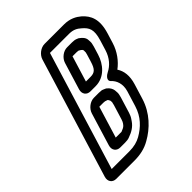

<svg xmlns="http://www.w3.org/2000/svg" viewBox="-203 -804 942 942"><g transform="rotate(-45 267.5 -333.5)"><path d="M370.8 -333C391.3 -315 405.2 -282 392.4 -240L368.5 -162C350.8 -104 314.1 -69 270.5 -44C248.8 -32 224.6 -25 190.6 -25H68.6L257.3 -642H389.3C419.3 -642 436.2 -632 451.9 -618C481.3 -593 493.6 -571 474.9 -510L459.3 -459C446.5 -417 419.9 -389 391.6 -375C378.8 -369 354 -350 370.8 -333ZM208.2 -645 17.7 -22C9.8 4 24.4 25 50.4 25H175.4C215.4 25 251.5 18 285.6 -2C341.1 -33 395.3 -86 418.5 -162L442.4 -240C456.4 -286 451.4 -322 433 -350C466.6 -375 495.3 -413 509.3 -459L524.9 -510C548.5 -587 528.3 -629 492.8 -660C473.7 -676 446.6 -692 404.6 -692H269.6C243.6 -692 216.1 -671 208.2 -645ZM274.7 -555 231.9 -415C223.9 -389 238.5 -368 264.5 -368H299.5C362.5 -368 402.8 -418 418.4 -469L430.9 -510L431.5 -512L435.1 -527C436.3 -531 436.6 -535 436.4 -541L435.8 -552C435.6 -571 420.5 -584 410.7 -591C409 -592 407.6 -594 406.6 -594L396.8 -598C392.4 -600 385.7 -601 384.7 -601L370 -602H368H336C310 -602 282.6 -581 274.7 -555ZM314.8 -418H282.8L323.8 -552H351.8L363.5 -551C372.9 -546 380.7 -542 383.3 -534L383.2 -524C382.9 -523 382.9 -523 383.6 -522L380.6 -509L368.4 -469C356.5 -430 343.8 -418 314.8 -418ZM192.7 -287 140.8 -117C132.8 -91 147.4 -70 173.4 -70H206.4C215.4 -70 229.7 -71 237.9 -75C263.7 -84 287.7 -97 304.3 -122L311.7 -133C313.9 -137 317.4 -142 318.6 -146L323.9 -160L324.5 -162L348.4 -240L349 -242L352.9 -258C354.4 -263 353.6 -267 353.9 -271L352.7 -287C350.7 -300 343.4 -312 332.1 -321C332.1 -321 330.8 -323 326.4 -325L314.9 -330C306.8 -333 307.8 -333 302.8 -333L288.1 -334H286.1H254.1C228.1 -334 200.7 -313 192.7 -287ZM247.8 -127 231.7 -120H221.7H191.7L241.8 -284H269.8L281.5 -283C281.5 -283 282.2 -282 283.2 -282L293.3 -279C295.7 -277 299.2 -272 301.3 -266L302 -255L301.3 -253L298.1 -239L274.8 -163L270.2 -151C265.1 -141 257.1 -131 247.8 -127Z"/></g></svg>

Font: DIN Rundschrift
Style: EngKontKu
Weight: 400
Width: 3
Version: Version 1.027